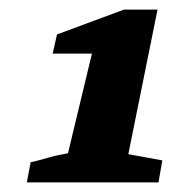

<svg xmlns="http://www.w3.org/2000/svg" viewBox="-20 -754 359 401"><path d="M36 -373 44 -415Q65 -420 80 -424.5Q95 -429 122 -434L172 -642H90L99 -682L239 -734H309L248 -432L319 -419L311 -373Z"/></svg>

Font: Piazzolla SC ExtraBold
Style: Italic
Weight: 800
Italic angle: -11.3°
Designer: Juan Pablo del Peral
Foundry: Huerta Tipografica
Version: Version 1.330